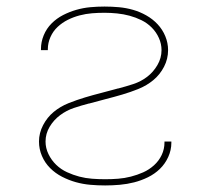

<svg xmlns="http://www.w3.org/2000/svg" viewBox="-20 -558 640 586"><path d="M301 8Q278 8 255.5 6Q233 4 211.5 -2Q190 -8 169.5 -18.5Q149 -29 133 -45Q117 -61 108 -82Q99 -103 99 -126Q99 -152 111.5 -176Q124 -200 144 -216.5Q164 -233 189 -243Q214 -253 239 -260.5Q264 -268 289.5 -274.5Q315 -281 340 -288H341Q364 -294 387 -301.5Q410 -309 429 -323.5Q448 -338 460.5 -359.5Q473 -381 473 -405Q473 -424 465 -442Q457 -460 443 -474Q429 -488 411.5 -496.5Q394 -505 375.5 -510Q357 -515 337.5 -517Q318 -519 299 -519Q280 -519 261 -517.5Q242 -516 223 -511Q204 -506 187 -497.5Q170 -489 156 -476Q142 -463 134 -445Q126 -427 126 -408Q126 -407 126 -406Q126 -405 126 -405H105Q105 -406 105 -406.5Q105 -407 105 -408Q105 -430 113.5 -450.5Q122 -471 137.5 -486.5Q153 -502 172.5 -512Q192 -522 213 -528Q234 -534 255.5 -536Q277 -538 299 -538Q321 -538 343 -536Q365 -534 386 -528Q407 -522 426.5 -511Q446 -500 461 -484Q476 -468 484.5 -447.5Q493 -427 493 -405Q493 -378 480.5 -354Q468 -330 448 -313.5Q428 -297 403.5 -287Q379 -277 353.5 -269.5Q328 -262 302.5 -255.5Q277 -249 252 -242H251Q228 -236 205.5 -228.5Q183 -221 163.5 -206.5Q144 -192 131.5 -171Q119 -150 119 -126Q119 -106 128 -87.5Q137 -69 151.5 -55Q166 -41 184.5 -32.5Q203 -24 222 -19Q241 -14 261 -12.5Q281 -11 301 -11Q321 -11 340.5 -12.5Q360 -14 379.5 -19Q399 -24 417 -32Q435 -40 450 -53.5Q465 -67 473.5 -85Q482 -103 482 -123Q482 -124 482 -124.5Q482 -125 482 -126H503Q503 -125 503 -124Q503 -123 503 -122Q503 -100 493.5 -79Q484 -58 468 -42.5Q452 -27 431.5 -17Q411 -7 389.5 -1.5Q368 4 345.5 6Q323 8 301 8Z"/></svg>

Font: Iosevka Curly Thin Extended
Style: Regular
Weight: 100
Width: 7
Monospace: yes
Designer: Belleve Invis
Foundry: Belleve Invis
Version: Version 11.1.0; ttfautohint (v1.8.3)